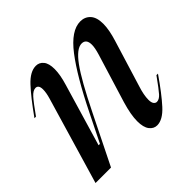

<svg xmlns="http://www.w3.org/2000/svg" viewBox="-141 -653 798 798"><g transform="rotate(-45 258.5 -254.0)"><path d="M122 -429Q122 -456 104 -456Q89 -456 72 -437Q55 -418 21 -370H12Q64 -443 100 -481.5Q136 -520 170 -520Q190 -520 203 -504Q216 -488 216 -455Q216 -422 202 -376L121 -102H129L189 -223Q261 -369 319 -444.5Q377 -520 431 -520Q458 -520 475 -501.5Q492 -483 492 -445Q492 -410 476 -359L414 -157Q401 -117 401 -89Q401 -73 406.5 -65.5Q412 -58 420 -58Q434 -58 448 -73.5Q462 -89 497 -138H506Q457 -67 421 -27.5Q385 12 352 12Q332 12 318.5 -5.5Q305 -23 305 -59Q305 -97 322 -154L388 -369Q397 -399 397 -417Q397 -451 370 -451Q340 -451 301 -397.5Q262 -344 199 -216L92 0H1L114 -383Q122 -410 122 -429Z"/></g></svg>

Font: Nyght Serif Italic
Style: Regular
Weight: 400
Italic angle: -16°
Designer: Maksym Kobuzan
Version: Version 0.410